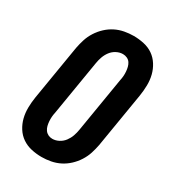

<svg xmlns="http://www.w3.org/2000/svg" viewBox="-182 -845 863 955"><g transform="rotate(30 250.0 -367.5)"><path d="M206 8Q176 8 147 1.5Q118 -5 94.5 -21Q71 -37 55.5 -61.5Q40 -86 33 -114Q26 -142 26.5 -172.5Q27 -203 32 -234L84 -548Q89 -574 97 -599Q105 -624 120 -647.5Q135 -671 155.5 -690Q176 -709 200 -721Q224 -733 250.5 -738Q277 -743 303 -743Q333 -743 362.5 -736.5Q392 -730 415 -714Q438 -698 453.5 -673.5Q469 -649 476 -621Q483 -593 482.5 -562.5Q482 -532 477 -501L425 -187Q420 -161 412 -136Q404 -111 389 -87.5Q374 -64 353.5 -45Q333 -26 309 -14Q285 -2 258.5 3Q232 8 206 8ZM207 -97Q226 -97 244 -106.5Q262 -116 274 -132Q286 -148 292.5 -166.5Q299 -185 302 -204L354 -518Q357 -531 358 -544Q359 -557 358 -570Q357 -583 354 -595Q351 -607 344.5 -617Q338 -627 326.5 -632.5Q315 -638 302 -638Q283 -638 265 -628.5Q247 -619 235 -603Q223 -587 216.5 -568.5Q210 -550 207 -531L155 -217Q152 -204 151 -191Q150 -178 151 -165Q152 -152 155 -140Q158 -128 165 -118Q172 -108 183 -102.5Q194 -97 207 -97Z"/></g></svg>

Font: Iosevka Term Curly XBd Obl
Style: Regular
Weight: 800
Italic angle: -9°
Designer: Belleve Invis
Foundry: Belleve Invis
Version: Version 32.3.0